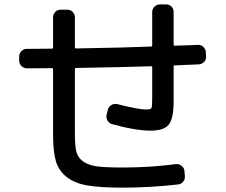

<svg xmlns="http://www.w3.org/2000/svg" viewBox="-20 -820 1040 885"><path d="M105.5 -504.9Q90.8 -504.9 79.6 -515.1Q68.4 -525.4 68.4 -540V-559.6Q68.4 -573.2 78.6 -584Q88.9 -594.7 102.5 -594.7Q121.1 -594.7 160.2 -595.2Q199.2 -595.7 218.8 -595.7Q224.6 -595.7 224.6 -600.6V-740.2Q224.6 -754.9 234.9 -765.1Q245.1 -775.4 259.8 -775.4H290Q304.7 -775.4 314.9 -765.1Q325.2 -754.9 325.2 -740.2V-601.6Q325.2 -596.7 330.1 -596.7Q564.5 -600.6 676.8 -605.5Q681.6 -605.5 681.6 -610.4V-764.6Q681.6 -779.3 692.4 -789.6Q703.1 -799.8 717.8 -799.8H745.1Q759.8 -799.8 770 -790Q780.3 -780.3 780.3 -764.6V-614.3Q780.3 -609.4 785.2 -609.4Q857.4 -611.3 892.6 -613.3Q906.2 -614.3 917 -604Q927.7 -593.8 928.7 -580.1L929.7 -559.6Q930.7 -544.9 920.9 -534.7Q911.1 -524.4 896.5 -523.4Q859.4 -521.5 785.2 -518.6Q780.3 -518.6 780.3 -513.7V-351.6Q780.3 -273.4 757.8 -245.6Q735.4 -217.8 674.8 -217.8Q604.5 -217.8 496.1 -248Q482.4 -252 475.1 -265.1Q467.8 -278.3 471.7 -292L477.5 -315.4Q481.4 -329.1 494.1 -336.4Q506.8 -343.8 521.5 -339.8Q621.1 -314.5 655.3 -315.4Q674.8 -315.4 678.2 -322.3Q681.6 -329.1 681.6 -372.1V-509.8Q681.6 -514.6 676.8 -514.6Q562.5 -510.7 331.1 -506.8Q325.2 -506.8 325.2 -502V-200.2Q325.2 -148.4 332 -120.6Q338.9 -92.8 364.3 -75.2Q389.6 -57.6 429.7 -52.7Q469.7 -47.9 544.9 -47.9Q671.9 -47.9 791 -63.5Q804.7 -65.4 816.9 -55.7Q829.1 -45.9 830.1 -32.2L832 -9.8Q834 4.9 824.7 17.1Q815.4 29.3 799.8 30.3Q672.9 44.9 544.9 44.9Q444.3 44.9 384.8 35.2Q325.2 25.4 287.6 -3.9Q250 -33.2 237.3 -78.1Q224.6 -123 224.6 -200.2V-501Q224.6 -505.9 218.8 -505.9Q200.2 -505.9 162.1 -505.4Q124 -504.9 105.5 -504.9Z"/></svg>

Font: Rounded-L Mgen+ 1m medium
Style: Regular
Weight: 500
Designer: [Source Han Sans]
Ryoko NISHIZUKA  (kana & ideographs); Paul D. Hunt (Latin, Greek & Cyrillic); Wenlong ZHANG  (bopomofo
Version: Version 1.059.20150602